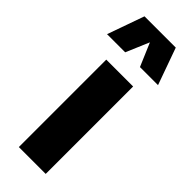

<svg xmlns="http://www.w3.org/2000/svg" viewBox="-281 -821 844 844"><g transform="rotate(45 141.5 -398.5)"><path d="M238.3 -796.9H43.9L-17.1 -625H95.7L141.6 -732.9L187.5 -625H299.8ZM59.6 0H226.6V-543.5H59.6Z"/></g></svg>

Font: Estedad ExtraBold
Style: Regular
Weight: 800
Designer: Amin Abedi
Version: Version 7.3